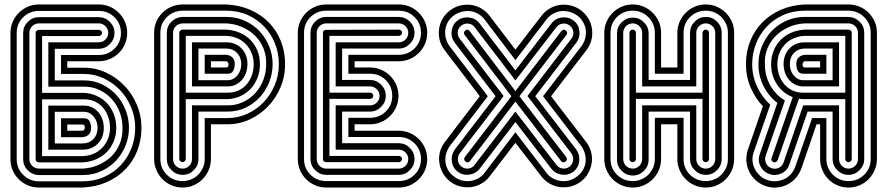

<svg xmlns="http://www.w3.org/2000/svg" viewBox="-20 -714 3988 862"><path d="M27 -566Q27 -593 37 -616Q47 -639 64.5 -656.5Q82 -674 105 -684Q128 -694 155 -694H423Q450 -694 473 -684Q496 -674 513.5 -656.5Q531 -639 541 -616Q551 -593 551 -566Q551 -540 541 -516.5Q531 -493 513.5 -476Q496 -459 473 -449Q450 -439 423 -439H282V-410H357Q409 -410 455.5 -388.5Q502 -367 537.5 -330.5Q573 -294 594 -244.5Q615 -195 615 -140Q615 -84 596 -36.5Q577 11 542.5 46.5Q508 82 459.5 103.5Q411 125 351 128H151Q125 127 102.5 117Q80 107 63 89.5Q46 72 36.5 49.5Q27 27 27 1ZM55 1Q55 42 83.5 70.5Q112 99 153 100H351Q404 100 447.5 80.5Q491 61 522 28Q553 -5 570 -48.5Q587 -92 587 -140Q587 -189 568.5 -233Q550 -277 518.5 -310Q487 -343 445 -362.5Q403 -382 357 -382H254V-467H423Q465 -467 494 -495.5Q523 -524 523 -566Q523 -608 494 -636.5Q465 -665 423 -665H155Q113 -665 84 -636.5Q55 -608 55 -566ZM84 -566Q84 -595 105 -616Q126 -637 155 -637H423Q452 -637 473 -616Q494 -595 494 -566Q494 -537 473 -516Q452 -495 423 -495H226V-353H358Q401 -353 437.5 -335.5Q474 -318 501 -289Q528 -260 543.5 -221Q559 -182 559 -140Q559 -98 543.5 -60Q528 -22 500.5 7.5Q473 37 434.5 54.5Q396 72 351 72H154Q125 71 104.5 50.5Q84 30 84 1ZM112 1Q112 18 124 30Q136 42 154 43H351Q390 41 423.5 26Q457 11 481 -13Q505 -37 518 -69.5Q531 -102 530 -140Q530 -178 517 -211.5Q504 -245 480.5 -270.5Q457 -296 425.5 -310.5Q394 -325 358 -325H197V-524H423Q441 -524 453.5 -536.5Q466 -549 466 -566Q466 -584 453.5 -596.5Q441 -609 423 -609H155Q137 -609 124.5 -596.5Q112 -584 112 -566ZM169 -297H359Q390 -295 416.5 -282.5Q443 -270 462 -249Q481 -228 491.5 -200Q502 -172 502 -140Q502 -108 491 -80.5Q480 -53 460.5 -32.5Q441 -12 413 0.5Q385 13 351 15H155Q149 15 144.5 11Q140 7 140 1V-566Q140 -572 144.5 -576Q149 -580 155 -580H423Q429 -580 433.5 -576Q438 -572 438 -566Q438 -560 433.5 -556Q429 -552 423 -552H169ZM169 -268V-13H351Q377 -14 399.5 -23.5Q422 -33 438.5 -50Q455 -67 464.5 -90Q474 -113 474 -140Q474 -165 466 -188.5Q458 -212 443.5 -229.5Q429 -247 407.5 -257.5Q386 -268 359 -268ZM357 -240Q378 -240 394.5 -231.5Q411 -223 422.5 -209Q434 -195 440 -177Q446 -159 446 -140Q446 -97 419.5 -69.5Q393 -42 351 -42H197V-240ZM226 -212V-70H351Q380 -70 399 -89.5Q418 -109 418 -140Q418 -153 414 -166Q410 -179 402 -189Q394 -199 383 -205.5Q372 -212 358 -212ZM357 -183Q376 -183 382.5 -169Q389 -155 389 -140Q389 -120 378.5 -110Q368 -100 351 -98H254V-183ZM282 -155V-127H351Q356 -128 358.5 -132.5Q361 -137 361 -142Q361 -147 358.5 -151Q356 -155 350 -155Z M672 -567Q672 -593 681.5 -615.5Q691 -638 708 -655.5Q725 -673 747.5 -683Q770 -693 796 -694H996Q1056 -691 1104.5 -669.5Q1153 -648 1187.5 -612.5Q1222 -577 1241 -529.5Q1260 -482 1260 -426Q1260 -370 1239 -321Q1218 -272 1182.5 -235.5Q1147 -199 1100.5 -177.5Q1054 -156 1002 -156H927V0Q927 26 917 49.5Q907 73 889.5 90.5Q872 108 849 118Q826 128 800 128Q773 128 750 118Q727 108 709.5 90.5Q692 73 682 49.5Q672 26 672 0ZM995 -411Q1001 -411 1003.5 -415Q1006 -419 1006 -424Q1006 -429 1003.5 -433.5Q1001 -438 996 -439H927V-411ZM700 0Q700 42 729 70.5Q758 99 800 99Q820 99 838 91.5Q856 84 869.5 70.5Q883 57 891 39Q899 21 899 0V-184H1002Q1048 -184 1090 -203Q1132 -222 1163.5 -255Q1195 -288 1213.5 -332Q1232 -376 1232 -426Q1232 -474 1215 -517.5Q1198 -561 1167 -594Q1136 -627 1092.5 -646.5Q1049 -666 996 -666H798Q757 -665 728.5 -636.5Q700 -608 700 -567ZM899 -383V-468H996Q1013 -466 1023.5 -456Q1034 -446 1034 -426Q1034 -411 1027.5 -397Q1021 -383 1002 -383ZM729 -567Q729 -596 749.5 -616.5Q770 -637 799 -638H996Q1041 -638 1079.5 -620.5Q1118 -603 1145.5 -573.5Q1173 -544 1188.5 -506Q1204 -468 1204 -426Q1204 -384 1188.5 -345Q1173 -306 1146 -277Q1119 -248 1082.5 -230.5Q1046 -213 1003 -213H871V0Q871 29 850 50Q829 71 800 71Q771 71 750 50Q729 29 729 0ZM1003 -354Q1017 -354 1028 -360.5Q1039 -367 1047 -377Q1055 -387 1059 -400Q1063 -413 1063 -426Q1063 -457 1044 -476.5Q1025 -496 996 -496H871V-354ZM757 0Q757 18 769.5 30.5Q782 43 800 43Q817 43 829.5 30.5Q842 18 842 0V-241H1003Q1039 -241 1070.5 -255.5Q1102 -270 1125.5 -295.5Q1149 -321 1162 -354.5Q1175 -388 1175 -426Q1176 -464 1163 -496.5Q1150 -529 1126 -553Q1102 -577 1068.5 -592Q1035 -607 996 -609H799Q781 -608 769 -596Q757 -584 757 -567ZM842 -326V-524H996Q1038 -524 1064.5 -496.5Q1091 -469 1091 -426Q1091 -407 1085 -389Q1079 -371 1067.5 -357Q1056 -343 1039.5 -334.5Q1023 -326 1002 -326ZM785 -567Q785 -573 789.5 -577Q794 -581 800 -581H996Q1030 -579 1058 -566.5Q1086 -554 1105.5 -533.5Q1125 -513 1136 -485.5Q1147 -458 1147 -426Q1147 -394 1136.5 -366Q1126 -338 1107 -317Q1088 -296 1061.5 -283.5Q1035 -271 1004 -269H814V0Q814 6 809.5 10Q805 14 800 14Q794 14 789.5 10Q785 6 785 0ZM1004 -298Q1031 -298 1052.5 -308.5Q1074 -319 1088.5 -336.5Q1103 -354 1111 -377Q1119 -400 1119 -426Q1119 -453 1109.5 -476Q1100 -499 1083.5 -516Q1067 -533 1044.5 -542.5Q1022 -552 996 -553H814V-298Z M1445 128Q1418 128 1395 118Q1372 108 1354.5 90.5Q1337 73 1327 50Q1317 27 1317 0V-567Q1317 -593 1327 -616Q1337 -639 1354.5 -656.5Q1372 -674 1395 -684Q1418 -694 1445 -694H1770Q1797 -694 1820 -684Q1843 -674 1860.5 -656.5Q1878 -639 1888 -616Q1898 -593 1898 -567Q1898 -540 1888 -517Q1878 -494 1860.5 -476.5Q1843 -459 1820 -449Q1797 -439 1770 -439H1572V-411H1641Q1668 -411 1691 -401Q1714 -391 1731.5 -373.5Q1749 -356 1759 -333Q1769 -310 1769 -284Q1769 -257 1759 -234Q1749 -211 1731.5 -193.5Q1714 -176 1691 -166Q1668 -156 1641 -156H1572V-127H1770Q1797 -127 1820 -117Q1843 -107 1860.5 -89.5Q1878 -72 1888 -49Q1898 -26 1898 0Q1898 27 1888 50Q1878 73 1860.5 90.5Q1843 108 1820 118Q1797 128 1770 128ZM1770 -468Q1812 -468 1841 -496.5Q1870 -525 1870 -567Q1870 -609 1841 -637.5Q1812 -666 1770 -666H1445Q1403 -666 1374 -637.5Q1345 -609 1345 -567V0Q1345 42 1374 70.5Q1403 99 1445 99H1770Q1812 99 1841 70.5Q1870 42 1870 0Q1870 -42 1841 -70.5Q1812 -99 1770 -99H1544V-185H1641Q1683 -185 1712 -213.5Q1741 -242 1741 -284Q1741 -326 1712 -354.5Q1683 -383 1641 -383H1544V-468ZM1445 71Q1416 71 1395 50Q1374 29 1374 0V-567Q1374 -596 1395 -617Q1416 -638 1445 -638H1770Q1799 -638 1820 -617Q1841 -596 1841 -567Q1841 -538 1820 -517Q1799 -496 1770 -496H1516V-355H1641Q1670 -355 1691 -334Q1712 -313 1712 -284Q1712 -255 1691 -234Q1670 -213 1641 -213H1516V-71H1770Q1799 -71 1820 -50Q1841 -29 1841 0Q1841 29 1820 50Q1799 71 1770 71ZM1770 -524Q1788 -524 1800.5 -536.5Q1813 -549 1813 -567Q1813 -584 1800.5 -596.5Q1788 -609 1770 -609H1445Q1427 -609 1414.5 -596.5Q1402 -584 1402 -567V0Q1402 18 1414.5 30.5Q1427 43 1445 43H1770Q1788 43 1800.5 30.5Q1813 18 1813 0Q1813 -17 1800.5 -29.5Q1788 -42 1770 -42H1487V-241H1641Q1659 -241 1671.5 -253.5Q1684 -266 1684 -284Q1684 -301 1671.5 -313.5Q1659 -326 1641 -326H1487V-524ZM1430 -567Q1430 -574 1434.5 -577Q1439 -580 1444 -580L1770 -581Q1776 -581 1780.5 -577Q1785 -573 1785 -567Q1785 -561 1780.5 -557Q1776 -553 1770 -553H1459V-298H1641Q1647 -298 1651.5 -294Q1656 -290 1656 -284Q1656 -278 1651.5 -274Q1647 -270 1641 -270H1459V-14H1770Q1776 -14 1780.5 -10Q1785 -6 1785 0Q1785 6 1780.5 10Q1776 14 1770 14H1447Q1430 14 1430 0Z M2179 77Q2163 98 2141 110.5Q2119 123 2095 126Q2071 129 2046.5 123Q2022 117 2001 101Q1980 85 1968 63Q1956 41 1952.5 17Q1949 -7 1955 -31Q1961 -55 1977 -76L2134 -282L1976 -489Q1960 -510 1954 -534Q1948 -558 1951 -582.5Q1954 -607 1966.5 -629Q1979 -651 2000 -667Q2021 -683 2045.5 -689Q2070 -695 2094 -692Q2118 -689 2140 -676.5Q2162 -664 2178 -643L2294 -491L2411 -643Q2427 -664 2449 -676.5Q2471 -689 2495 -692Q2519 -695 2543.5 -689Q2568 -683 2589 -667Q2610 -651 2622.5 -629Q2635 -607 2638 -582.5Q2641 -558 2635 -534Q2629 -510 2613 -489L2454 -282L2612 -76Q2628 -55 2634 -31Q2640 -7 2636.5 17Q2633 41 2621 63Q2609 85 2588 101Q2567 117 2542.5 123Q2518 129 2494 126Q2470 123 2448 110.5Q2426 98 2410 77L2294 -73ZM2294 -120 2432 60Q2444 77 2461.5 86.5Q2479 96 2497.5 98.5Q2516 101 2535 96Q2554 91 2571 78Q2587 66 2597 49Q2607 32 2609 13.5Q2611 -5 2606 -24Q2601 -43 2589 -59L2418 -282L2590 -506Q2602 -522 2607 -541Q2612 -560 2610 -578.5Q2608 -597 2598 -614.5Q2588 -632 2572 -644Q2555 -656 2536 -661Q2517 -666 2498.5 -664Q2480 -662 2462.5 -652Q2445 -642 2433 -626L2294 -444L2156 -626Q2144 -642 2126.5 -652Q2109 -662 2090.5 -664Q2072 -666 2052.5 -661Q2033 -656 2017 -644Q2000 -632 1990.5 -614.5Q1981 -597 1979 -578.5Q1977 -560 1982 -541Q1987 -522 1999 -506L2170 -282L2000 -59Q1988 -43 1983 -24Q1978 -5 1980 13.5Q1982 32 1991.5 49Q2001 66 2018 78Q2034 91 2053.5 96Q2073 101 2091.5 98.5Q2110 96 2127.5 86.5Q2145 77 2157 60ZM2134 43Q2116 66 2087 70Q2058 74 2035 57Q2012 39 2008.5 10Q2005 -19 2022 -43L2205 -282L2021 -523Q2004 -546 2007.5 -575Q2011 -604 2034 -622Q2057 -639 2086 -635.5Q2115 -632 2133 -609L2294 -398L2456 -609Q2474 -632 2503 -635.5Q2532 -639 2555 -622Q2578 -604 2581.5 -575Q2585 -546 2568 -523L2383 -282L2567 -43Q2584 -19 2580.5 10Q2577 39 2554 57Q2531 74 2502 70Q2473 66 2455 43L2294 -166ZM2294 -213 2478 26Q2488 40 2505.5 42.5Q2523 45 2537 34Q2551 23 2553 5.5Q2555 -12 2545 -26L2348 -283L2545 -540Q2556 -554 2554 -571Q2552 -588 2538 -599Q2524 -610 2506.5 -608Q2489 -606 2478 -592L2294 -353L2111 -592Q2100 -606 2082.5 -608Q2065 -610 2051 -599Q2037 -588 2035 -571Q2033 -554 2044 -540L2241 -283L2044 -26Q2034 -12 2036 5.5Q2038 23 2052 34Q2066 45 2083.5 42.5Q2101 40 2111 26ZM2090 9Q2081 20 2070 11Q2065 8 2064 2Q2063 -4 2067 -9L2276 -282L2066 -557Q2062 -562 2063 -568Q2064 -574 2069 -577Q2080 -586 2089 -574L2294 -305L2500 -574Q2509 -586 2520 -577Q2525 -574 2526 -568Q2527 -562 2523 -557L2312 -282L2522 -9Q2526 -4 2525 2Q2524 8 2519 11Q2508 20 2499 9L2294 -258Z M2693 -567Q2693 -593 2703 -616Q2713 -639 2730.5 -656.5Q2748 -674 2771 -684Q2794 -694 2821 -694Q2847 -694 2870 -684Q2893 -674 2910.5 -656.5Q2928 -639 2938 -616Q2948 -593 2948 -567V-411H3021V-567Q3021 -593 3031 -616Q3041 -639 3058.5 -656.5Q3076 -674 3099 -684Q3122 -694 3149 -694Q3175 -694 3198 -684Q3221 -674 3238.5 -656.5Q3256 -639 3266 -616Q3276 -593 3276 -567V0Q3276 26 3266 49.5Q3256 73 3238.5 90.5Q3221 108 3198 118Q3175 128 3149 128Q3122 128 3099 118Q3076 108 3058.5 90.5Q3041 73 3031 49.5Q3021 26 3021 0V-156H2948V0Q2948 26 2938 49.5Q2928 73 2910.5 90.5Q2893 108 2870 118Q2847 128 2821 128Q2794 128 2771 118Q2748 108 2730.5 90.5Q2713 73 2703 49.5Q2693 26 2693 0ZM2721 0Q2721 42 2750 70.5Q2779 99 2821 99Q2841 99 2859 91.5Q2877 84 2890.5 70.5Q2904 57 2912 39Q2920 21 2920 0V-185H3049V0Q3049 42 3078 70.5Q3107 99 3149 99Q3169 99 3187 91.5Q3205 84 3218.5 70.5Q3232 57 3240 39Q3248 21 3248 0V-567Q3248 -588 3240 -606Q3232 -624 3218.5 -637.5Q3205 -651 3187 -658.5Q3169 -666 3149 -666Q3107 -666 3078 -637.5Q3049 -609 3049 -567V-383H2920V-567Q2920 -588 2912 -606Q2904 -624 2890.5 -637.5Q2877 -651 2859 -658.5Q2841 -666 2821 -666Q2779 -666 2750 -637.5Q2721 -609 2721 -567ZM2750 -564Q2750 -593 2771 -614Q2792 -635 2821 -635Q2850 -635 2871 -614Q2892 -593 2892 -564V-355H3078V-567Q3078 -596 3099 -617Q3120 -638 3149 -638Q3178 -638 3199 -617Q3220 -596 3220 -567V0Q3220 29 3199 50Q3178 71 3149 71Q3120 71 3099 50Q3078 29 3078 0V-213H2892V3Q2892 32 2871 53Q2850 74 2821 74Q2792 74 2771 53Q2750 32 2750 3ZM2778 0Q2778 18 2790.5 30.5Q2803 43 2821 43Q2838 43 2850.5 30.5Q2863 18 2863 0V-241H3106V0Q3106 18 3118.5 30.5Q3131 43 3149 43Q3166 43 3178.5 30.5Q3191 18 3191 0V-567Q3191 -584 3178.5 -596.5Q3166 -609 3149 -609Q3131 -609 3118.5 -596.5Q3106 -584 3106 -567V-326H2863V-567Q2863 -584 2850.5 -596.5Q2838 -609 2821 -609Q2803 -609 2790.5 -596.5Q2778 -584 2778 -567ZM2806 -567Q2806 -573 2810.5 -577Q2815 -581 2821 -581Q2826 -581 2830.5 -577Q2835 -573 2835 -567V-298H3134V-567Q3134 -573 3138.5 -577Q3143 -581 3149 -581Q3154 -581 3158.5 -577Q3163 -573 3163 -567V0Q3163 6 3158.5 10Q3154 14 3149 14Q3143 14 3138.5 10Q3134 6 3134 0V-270H2835V0Q2835 6 2830.5 10Q2826 14 2821 14Q2815 14 2810.5 10Q2806 6 2806 0Z M3804 0Q3804 6 3799.5 10Q3795 14 3789 14Q3784 14 3779.5 10Q3775 6 3775 0V-269H3585Q3580 -269 3576 -269.5Q3572 -270 3567 -271L3471 6Q3469 11 3463.5 13.5Q3458 16 3453 14Q3440 10 3444 -4L3539 -278Q3495 -295 3468.5 -334.5Q3442 -374 3442 -426Q3442 -458 3453 -485.5Q3464 -513 3483.5 -533.5Q3503 -554 3531 -566.5Q3559 -579 3593 -581H3789Q3795 -581 3799.5 -577Q3804 -573 3804 -567ZM3832 -567Q3832 -584 3820 -596Q3808 -608 3790 -609H3593Q3554 -607 3520.5 -592Q3487 -577 3463 -553Q3439 -529 3425.5 -496.5Q3412 -464 3414 -426Q3414 -373 3438.5 -330Q3463 -287 3504 -263L3417 -13Q3412 4 3419.5 19.5Q3427 35 3444 41Q3461 47 3476.5 39.5Q3492 32 3498 15L3586 -241H3747V0Q3747 18 3759.5 30.5Q3772 43 3789 43Q3807 43 3819.5 30.5Q3832 18 3832 0ZM3860 0Q3860 29 3839 50Q3818 71 3789 71Q3760 71 3739 50Q3718 29 3718 0V-213H3606L3524 24Q3515 52 3488.5 64.5Q3462 77 3435 68Q3407 58 3394 32Q3381 6 3391 -22L3470 -252Q3431 -282 3408 -327.5Q3385 -373 3385 -426Q3385 -468 3400.5 -506Q3416 -544 3443.5 -573.5Q3471 -603 3509.5 -620.5Q3548 -638 3593 -638H3790Q3819 -637 3839.5 -616.5Q3860 -596 3860 -567ZM3889 -567Q3889 -608 3860.5 -636.5Q3832 -665 3791 -666H3593Q3540 -666 3496.5 -646.5Q3453 -627 3422 -594Q3391 -561 3374 -517.5Q3357 -474 3357 -426Q3357 -372 3379 -325Q3401 -278 3438 -244L3364 -31Q3357 -12 3358.5 7.5Q3360 27 3368.5 44Q3377 61 3391.5 74.5Q3406 88 3425 94Q3444 101 3464 99.5Q3484 98 3501 90Q3518 82 3531 67.5Q3544 53 3551 33L3626 -184H3690V0Q3690 21 3698 39Q3706 57 3719.5 70.5Q3733 84 3751 91.5Q3769 99 3789 99Q3831 99 3860 70.5Q3889 42 3889 0ZM3917 0Q3917 26 3907 49.5Q3897 73 3879.5 90.5Q3862 108 3839 118Q3816 128 3789 128Q3763 128 3739.5 118Q3716 108 3699 90.5Q3682 73 3672 49.5Q3662 26 3662 0V-156H3646L3578 42Q3569 67 3552 86Q3535 105 3513 115.5Q3491 126 3466 128Q3441 130 3416 121Q3391 112 3372.5 95Q3354 78 3343.5 56.5Q3333 35 3331 10Q3329 -15 3337 -40L3405 -237Q3370 -274 3349.5 -322Q3329 -370 3329 -426Q3329 -482 3348 -529.5Q3367 -577 3401.5 -612.5Q3436 -648 3484.5 -669.5Q3533 -691 3593 -694H3793Q3819 -693 3841.5 -683Q3864 -673 3881 -655.5Q3898 -638 3907.5 -615.5Q3917 -593 3917 -567ZM3775 -298V-553H3593Q3567 -552 3544.5 -542.5Q3522 -533 3505.5 -516Q3489 -499 3479.5 -476Q3470 -453 3470 -426Q3470 -400 3478 -377Q3486 -354 3500.5 -336.5Q3515 -319 3536.5 -308.5Q3558 -298 3585 -298ZM3587 -326Q3566 -326 3549.5 -334.5Q3533 -343 3521.5 -357Q3510 -371 3504 -389Q3498 -407 3498 -426Q3498 -469 3524.5 -496.5Q3551 -524 3593 -524H3747V-326ZM3718 -354V-496H3593Q3564 -496 3545 -476.5Q3526 -457 3526 -426Q3526 -413 3530 -400Q3534 -387 3542 -377Q3550 -367 3561 -360.5Q3572 -354 3586 -354ZM3587 -383Q3568 -383 3561.5 -397Q3555 -411 3555 -426Q3555 -446 3565.5 -456Q3576 -466 3593 -468H3690V-383ZM3662 -411V-439H3593Q3588 -438 3585.5 -433.5Q3583 -429 3583 -424Q3583 -419 3585.5 -415Q3588 -411 3594 -411Z"/></svg>

Font: Zschusch
Style: Regular
Weight: 400
Designer: Peter Wiegel
Foundry: Peter Wiegel